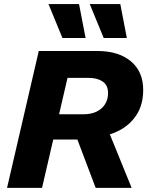

<svg xmlns="http://www.w3.org/2000/svg" viewBox="-20 -906 717 926"><path d="M14 0 167 -660H450.2Q551.8 -660 611.2 -610.4Q670.6 -560.8 670.6 -472Q670.6 -400.4 637.3 -350.1Q604 -299.8 546.9 -272.6Q489.8 -245.4 417.8 -241.8L380.4 -233H222.2L250 -354.8H381.4Q420 -354.8 446.6 -368Q473.2 -381.2 487.2 -404.4Q501.2 -427.6 501.2 -456.4Q501.2 -495 475.3 -512.7Q449.4 -530.4 408.4 -530.4H305.6L182.8 0ZM441.4 0 333.2 -285.8 488.6 -310.2 614.8 0ZM361.2 -886.4 392.8 -722.6H281.2L213.8 -886.4ZM560.2 -886.4 591.8 -722.6H480.2L412.8 -886.4Z"/></svg>

Font: Work Sans
Style: Italic
Weight: 400
Italic angle: -13°
Designer: Wei Huang
Foundry: Wei Huang
Version: Version 2.012